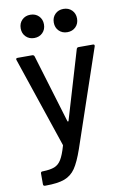

<svg xmlns="http://www.w3.org/2000/svg" viewBox="-100 -784 668 1040"><g transform="rotate(-10 234.0 -264.0)"><path d="M61 120H64Q104 119 127 110Q150 101 165 76.5Q180 52 194 3Q195 2 194.5 -0.5Q194 -3 194 -3L27 -498L26 -502Q26 -509 35 -509H115Q124 -509 127 -501L241 -124Q242 -122 244 -122Q246 -122 247 -124L359 -501Q362 -509 370 -509H449Q460 -509 457 -498L276 35Q252 104 229 137.5Q206 171 169 185Q132 199 65 199H61Q51 199 51 189V130Q51 120 61 120ZM261 -663Q261 -691 279 -709Q297 -727 325 -727Q353 -727 371 -709Q389 -691 389 -663Q389 -635 371 -617Q353 -599 325 -599Q297 -599 279 -617Q261 -635 261 -663ZM79 -663Q79 -691 97 -709Q115 -727 143 -727Q171 -727 189 -709Q207 -691 207 -663Q207 -635 189 -617Q171 -599 143 -599Q115 -599 97 -617Q79 -635 79 -663Z"/></g></svg>

Font: BarlowMedium
Style: Regular
Weight: 500
Designer: Jeremy Tribby
Foundry: Tribby Type
Version: Version 1.422